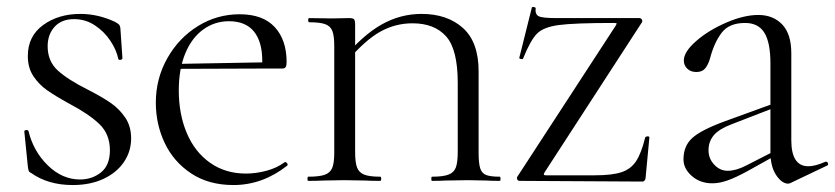

<svg xmlns="http://www.w3.org/2000/svg" viewBox="-20 -520 2401 552"><path d="M233 -262Q274 -241 298.5 -224Q323 -207 340 -182Q357 -157 357 -122Q357 -85 336.5 -54.5Q316 -24 278 -6Q240 12 189 12Q118 12 69 -23Q64 -25 62.5 -29Q61 -33 60 -42L50 -141Q49 -145 54.5 -146Q60 -147 62 -143Q76 -85 117.5 -44.5Q159 -4 210 -4Q245 -4 270.5 -24.5Q296 -45 296 -88Q296 -134 266 -163Q236 -192 179 -222Q139 -244 115.5 -260.5Q92 -277 76 -301Q60 -325 60 -359Q60 -416 104 -448Q148 -480 211 -480Q262 -480 311 -457Q320 -452 322.5 -449Q325 -446 326 -440L332 -353Q332 -349 326.5 -348Q321 -347 320 -351Q315 -376 297.5 -402.5Q280 -429 253 -447Q226 -465 193 -465Q157 -465 137 -443Q117 -421 117 -387Q117 -344 146 -317.5Q175 -291 233 -262Z M428 -225Q428 -294 461 -352.5Q494 -411 549 -445Q604 -479 669 -479Q736 -479 770 -442Q804 -405 804 -342Q804 -332 801.5 -327.5Q799 -323 792 -323H733Q734 -331 734 -345Q734 -400 710 -429.5Q686 -459 638 -459Q597 -459 564 -435Q531 -411 512.5 -366Q494 -321 494 -260Q494 -192 517 -137.5Q540 -83 584 -52Q628 -21 687 -21Q716 -21 746 -29Q776 -37 799 -54H800Q803 -54 805.5 -50.5Q808 -47 806 -44Q735 12 651 12Q580 12 529.5 -21.5Q479 -55 453.5 -109Q428 -163 428 -225ZM473 -336 752 -341V-323L474 -322Z M1073 -12Q1076 -12 1076 -6Q1076 0 1073 0Q1046 0 1030 -1L969 -2L910 -1Q894 0 866 0Q864 0 864 -6Q864 -12 866 -12Q898 -12 913.5 -17.5Q929 -23 935 -37Q941 -51 941 -81V-387Q941 -417 935.5 -431Q930 -445 915 -450.5Q900 -456 869 -456Q866 -456 866 -462Q866 -468 869 -468L934 -467L983 -468Q995 -468 998 -464.5Q1001 -461 1001 -449V-83Q1001 -53 1006.5 -38.5Q1012 -24 1027 -18Q1042 -12 1073 -12ZM1192 -480Q1266 -480 1311 -439.5Q1356 -399 1356 -315V-81Q1356 -51 1360.5 -36.5Q1365 -22 1377.5 -17Q1390 -12 1417 -12Q1419 -12 1419 -6Q1419 0 1417 0Q1392 0 1378 -1L1325 -2L1262 -1Q1247 0 1222 0Q1220 0 1220 -6Q1220 -12 1222 -12Q1254 -12 1269.5 -18Q1285 -24 1290.5 -38.5Q1296 -53 1296 -83V-282Q1296 -378 1262.5 -415.5Q1229 -453 1166 -453Q1116 -453 1072.5 -428.5Q1029 -404 977 -343L967 -352Q1023 -419 1077 -449.5Q1131 -480 1192 -480Z M1753 -452Q1753 -454 1745 -454Q1631 -454 1586.5 -448Q1542 -442 1523.5 -423Q1505 -404 1484 -352Q1484 -350 1480 -350Q1477 -350 1474.5 -351.5Q1472 -353 1473 -354L1509 -498Q1509 -500 1513 -500Q1516 -500 1518.5 -498.5Q1521 -497 1520 -496Q1518 -479 1528.5 -473.5Q1539 -468 1578 -468H1818Q1823 -468 1825.5 -463.5Q1828 -459 1825 -455L1546 -25Q1543 -20 1543.5 -18Q1544 -16 1550 -16H1690Q1740 -16 1767 -25Q1794 -34 1809 -57Q1824 -80 1835 -125Q1837 -128 1842 -128Q1847 -128 1847 -125L1836 -8Q1836 -5 1833.5 -1.5Q1831 2 1827 2L1474 0Q1469 0 1467 -4.5Q1465 -9 1468 -13L1750 -446Z M2246 8Q2228 8 2211.5 -16.5Q2195 -41 2195 -83V-337Q2195 -398 2177.5 -426Q2160 -454 2122 -454Q2076 -454 2054.5 -425.5Q2033 -397 2021 -351Q2016 -334 2007.5 -323.5Q1999 -313 1982 -313Q1966 -313 1956 -322.5Q1946 -332 1946 -346Q1946 -371 1981.5 -402Q2017 -433 2068 -455Q2119 -477 2160 -477Q2203 -477 2229 -449.5Q2255 -422 2255 -367V-117Q2255 -42 2304 -42Q2324 -42 2353 -55H2355Q2359 -55 2360.5 -50.5Q2362 -46 2358 -44L2253 6Q2249 8 2246 8ZM1945 -62Q1945 -100 1970 -123Q1995 -146 2063 -171L2206 -223L2208 -211L2084 -163Q2047 -149 2032 -131Q2017 -113 2017 -88Q2017 -64 2033.5 -46.5Q2050 -29 2072 -29Q2096 -29 2125 -44L2215 -90L2217 -77L2129 -28Q2094 -9 2071 -1Q2048 7 2028 7Q1993 7 1969 -14Q1945 -35 1945 -62Z"/></svg>

Font: Cormorant Unicase
Style: Regular
Weight: 400
Designer: Christian Thalmann (Catharsis Fonts)
Foundry: Catharsis Fonts
Version: Version 4.000